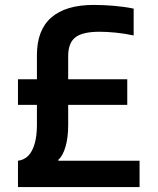

<svg xmlns="http://www.w3.org/2000/svg" viewBox="-20 -760 640 780"><path d="M53 -107Q78 -110 95 -127.5Q112 -145 121 -177Q130 -209 130 -252V-536Q130 -638 188.5 -689Q247 -740 361 -740Q399 -740 441.5 -736.5Q484 -733 523 -725V-616Q485 -624 449.5 -627.5Q414 -631 384 -631Q316 -631 286.5 -608.5Q257 -586 257 -532V-252Q257 -201 246 -163.5Q235 -126 217 -111V-107H547V0H53ZM53 -334V-438H497V-334Z"/></svg>

Font: M PLUS Code Latin Expanded SemiBold
Style: Regular
Weight: 600
Width: 7
Designer: Coji Morishita
Foundry: UNDERFOREST DESIGN
Version: Version 1.002; ttfautohint (v1.8.3)